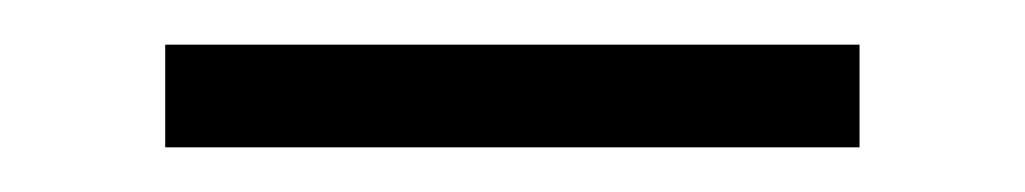

<svg xmlns="http://www.w3.org/2000/svg" viewBox="-20 -323 459 86"><path d="M54 -257V-303H365V-257Z"/></svg>

Font: SUSE Thin ExtraLight
Style: Regular
Weight: 250
Version: Version 1.000